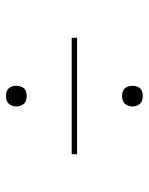

<svg xmlns="http://www.w3.org/2000/svg" viewBox="52 -660 496 640"><g transform="rotate(90 300.0 -340.0)"><path d="M300 -499Q293 -499 286 -501Q279 -503 274.5 -508Q270 -513 268 -520Q266 -527 266 -534Q266 -541 268 -547.5Q270 -554 274.5 -559Q279 -564 286 -566Q293 -568 300 -568Q307 -568 314 -566Q321 -564 325.5 -559Q330 -554 332.5 -547.5Q335 -541 335 -534Q335 -527 332.5 -520Q330 -513 325.5 -508Q321 -503 314 -501Q307 -499 300 -499ZM106 -331V-349H494V-331ZM300 -112Q293 -112 286 -114Q279 -116 274.5 -121Q270 -126 268 -132.5Q266 -139 266 -146Q266 -153 268 -160Q270 -167 274.5 -172Q279 -177 286 -179Q293 -181 300 -181Q307 -181 314 -179Q321 -177 325.5 -172Q330 -167 332.5 -160Q335 -153 335 -146Q335 -139 332.5 -132.5Q330 -126 325.5 -121Q321 -116 314 -114Q307 -112 300 -112Z"/></g></svg>

Font: Iosevka Etoile Thin
Style: Regular
Weight: 100
Designer: Belleve Invis
Foundry: Belleve Invis
Version: Version 22.1.2; ttfautohint (v1.8.4)